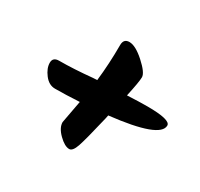

<svg xmlns="http://www.w3.org/2000/svg" viewBox="-118 -754 869 833"><g transform="rotate(30 316.5 -337.5)"><path d="M281 -572Q281 -604 310 -604Q341 -604 387 -562.5Q433 -521 433 -498.5Q433 -476 416 -398Q479 -401 516 -401Q633 -401 633 -372Q633 -309 389 -282L386 -267Q357 -144 344.5 -107.5Q332 -71 315 -71Q292 -71 262 -100.5Q232 -130 232 -158Q232 -160 253 -271Q181 -267 131 -267Q100 -267 77.5 -296.5Q55 -326 55 -353.5Q55 -381 86 -381Q158 -381 251 -390L271 -391Q281 -478 281 -572Z"/></g></svg>

Font: Kalam
Style: Bold
Weight: 700
Version: Version 2.001;PS 1.0;hotconv 1.0.79;makeotf.lib2.5.61930; tt